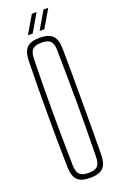

<svg xmlns="http://www.w3.org/2000/svg" viewBox="-179 -991 659 1045"><g transform="rotate(-20 151.0 -468.0)"><path d="M151.5 5.5Q99 5.5 76.8 -17.5Q54.5 -40.5 53.5 -93.5Q52 -175 51.2 -250.5Q50.5 -326 50.5 -399.8Q50.5 -473.5 51.2 -548.8Q52 -624 53.5 -705.5Q54.5 -759.5 76.8 -782.5Q99 -805.5 151.5 -805.5Q204 -805.5 226.5 -782.5Q249 -759.5 249.5 -705.5Q250.5 -624 250.8 -548.5Q251 -473 251 -399.5Q251 -326 250.8 -250.5Q250.5 -175 249.5 -93.5Q249 -40.5 226.5 -17.5Q204 5.5 151.5 5.5ZM151.5 -23Q188.5 -23 203.5 -38Q218.5 -53 219 -91.5Q221 -174.5 221.5 -251.5Q222 -328.5 222 -403Q222 -477.5 221 -552.8Q220 -628 219 -708Q218.5 -747 203.5 -762Q188.5 -777 151.5 -777Q115 -777 100 -762Q85 -747 84 -708Q82 -628 81.2 -552.8Q80.5 -477.5 80.5 -403Q80.5 -328.5 81.5 -251.5Q82.5 -174.5 84 -91.5Q85 -53 100 -38Q115 -23 151.5 -23ZM97 -840 157 -942.5H184.5L124.5 -840ZM164.5 -840 224.5 -942.5H252L192 -840Z"/></g></svg>

Font: Big Shoulders Display Thin ExtraLight
Style: Regular
Weight: 250
Version: Version 2.002